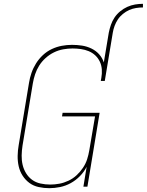

<svg xmlns="http://www.w3.org/2000/svg" viewBox="-20 -978 769 1006"><path d="M550 -807Q554 -827 561 -847.5Q568 -868 580 -886Q592 -904 609.5 -918.5Q627 -933 647 -942Q667 -951 688 -954.5Q709 -958 729 -958V-939Q711 -939 692.5 -936Q674 -933 657 -925.5Q640 -918 624 -905Q608 -892 597.5 -876Q587 -860 580.5 -842.5Q574 -825 571 -807ZM238 8Q210 8 182.5 2Q155 -4 134 -19.5Q113 -35 98.5 -57.5Q84 -80 78 -106.5Q72 -133 72.5 -161.5Q73 -190 78 -218L132 -544Q136 -570 145 -596Q154 -622 169 -646Q184 -670 205 -689.5Q226 -709 251.5 -721Q277 -733 304 -738Q331 -743 357 -743Q384 -743 410 -739Q436 -735 459.5 -723.5Q483 -712 499.5 -693.5Q516 -675 524 -651L550 -807H571L529 -554H508L511 -570Q515 -592 513.5 -614Q512 -636 503 -655Q494 -674 479 -688Q464 -702 444.5 -710Q425 -718 403.5 -721Q382 -724 360 -724Q336 -724 311 -719.5Q286 -715 262.5 -703.5Q239 -692 219 -674Q199 -656 185.5 -634.5Q172 -613 164 -589Q156 -565 152 -541L98 -215Q94 -189 93.5 -163.5Q93 -138 98.5 -114.5Q104 -91 116.5 -70.5Q129 -50 148 -36Q167 -22 192 -16.5Q217 -11 243 -11Q267 -11 291 -15.5Q315 -20 338.5 -31Q362 -42 381 -59.5Q400 -77 414.5 -98.5Q429 -120 436.5 -143.5Q444 -167 448 -191L478 -368H305L308 -387H502L438 0H417L434 -104Q421 -78 399 -55.5Q377 -33 350.5 -18.5Q324 -4 295 2Q266 8 238 8Z"/></svg>

Font: Iosevka HT Thin Extended
Style: Italic
Weight: 100
Width: 7
Italic angle: -9°
Monospace: yes
Designer: Belleve Invis
Foundry: Belleve Invis
Version: Version 32.3.0; ttfautohint (v1.8.4)